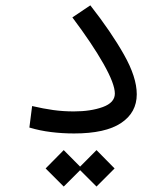

<svg xmlns="http://www.w3.org/2000/svg" viewBox="-20 -495 626 715"><path d="M255.9 2Q211.9 2 170.2 -3.2Q128.4 -8.3 89.4 -20L99.6 -100.1Q141.6 -90.3 178.2 -85.2Q214.8 -80.1 254.9 -80.1Q317.9 -80.1 362.8 -96.4Q407.7 -112.8 407.7 -146.5Q407.7 -182.6 365.5 -257.3Q323.2 -332 249.5 -430.2L316.4 -475.1Q393.6 -376.5 441.4 -292Q489.3 -207.5 489.3 -144Q489.3 -75.7 430.9 -36.9Q372.6 2 255.9 2ZM339.4 199.7 278.3 138.7 217.3 199.7 149.9 132.3 217.3 64 278.3 125.5 339.4 64 406.7 132.3Z"/></svg>

Font: Cascadia Code PL SemiLight
Style: Regular
Weight: 350
Monospace: yes
Designer: Aaron Bell
Foundry: Saja Typeworks
Version: Version 2404.023; ttfautohint (v1.8.4)